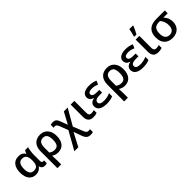

<svg xmlns="http://www.w3.org/2000/svg" viewBox="311 -2384 4207 4207"><g transform="rotate(-45 2414.5 -280.5)"><path d="M295.9 -83Q367.2 -83 398.2 -124.3Q429.2 -165.5 430.2 -263.2V-269Q430.2 -369.6 397.5 -412.8Q364.7 -456.1 294.9 -456.1Q168 -456.1 168 -267.1Q168 -174.8 198.7 -128.9Q229.5 -83 295.9 -83ZM268.1 9.8Q165.5 9.8 107.7 -63.5Q49.8 -136.7 49.8 -268.1Q49.8 -403.3 109.6 -476.6Q169.4 -549.8 276.9 -549.8Q335.4 -549.8 373.8 -529.1Q412.1 -508.3 438 -467.8H443.8Q457 -515.1 477.1 -540H569.8Q556.6 -500 548.3 -437.3Q540 -374.5 540 -325.2V-142.1Q540 -114.3 550.8 -99.6Q561.5 -85 581.1 -85Q596.2 -85 610.8 -89.8V-2.9Q603 2 583.7 5.9Q564.5 9.8 549.8 9.8Q503.4 9.8 478 -9.3Q452.6 -28.3 439.9 -71.8H432.1Q376 9.8 268.1 9.8Z M1189 -270Q1189 -136.7 1127.9 -63.5Q1066.9 9.8 957 9.8Q875.5 9.8 814.9 -32.2H809.1Q814.9 26.4 814.9 100.1V240.2H698.7V-273.9Q698.7 -405.8 763.4 -477.8Q828.1 -549.8 946.8 -549.8Q1058.1 -549.8 1123.5 -474.4Q1189 -398.9 1189 -270ZM943.8 -456.1Q878.4 -456.1 846.7 -412.1Q814.9 -368.2 814.9 -276.9V-129.9Q865.7 -84 942.9 -84Q1010.7 -84 1040.8 -129.4Q1070.8 -174.8 1070.8 -270Q1070.8 -365.7 1041 -410.9Q1011.2 -456.1 943.8 -456.1Z M1341.8 -544.9Q1376.5 -544.9 1399.7 -533.7Q1422.9 -522.5 1439.9 -498.8Q1457 -475.1 1478.5 -415L1532.7 -271L1677.7 -540H1796.9L1581.5 -166L1675.8 67.9Q1692.9 110.8 1711.7 127.9Q1730.5 145 1761.7 145Q1783.2 145 1807.6 140.1V229Q1775.9 240.2 1731.9 240.2Q1672.4 240.2 1636 209.5Q1599.6 178.7 1572.8 101.1L1510.7 -73.2L1345.7 240.2H1222.7L1459 -180.2L1383.8 -374Q1369.6 -413.1 1352.1 -431.6Q1334.5 -450.2 1309.6 -450.2Q1287.6 -450.2 1266.6 -442.9V-534.2Q1303.7 -544.9 1341.8 -544.9Z M2003.4 -540V-164.1Q2003.4 -83 2074.7 -83Q2118.2 -83 2162.6 -96.2V-9.8Q2144.5 -1.5 2114.7 4.2Q2085 9.8 2052.7 9.8Q1968.3 9.8 1928.5 -33.2Q1888.7 -76.2 1888.7 -163.1V-540Z M2560.5 -324.2V-237.8H2483.4Q2407.2 -237.8 2371.8 -217.5Q2336.4 -197.3 2336.4 -157.2Q2336.4 -81.1 2473.6 -81.1Q2567.9 -81.1 2659.7 -123V-26.9Q2585.4 9.8 2465.8 9.8Q2347.7 9.8 2285.2 -31.5Q2222.7 -72.8 2222.7 -147.9Q2222.7 -199.2 2252.7 -231.2Q2282.7 -263.2 2347.7 -278.8V-284.2Q2245.6 -310.5 2245.6 -408.2Q2245.6 -474.6 2304.9 -512.2Q2364.3 -549.8 2465.8 -549.8Q2573.2 -549.8 2660.6 -511.2L2622.6 -423.8Q2568.4 -447.3 2534.9 -454.1Q2501.5 -460.9 2466.8 -460.9Q2351.6 -460.9 2351.6 -396Q2351.6 -358.9 2387 -341.6Q2422.4 -324.2 2496.6 -324.2Z M3256.8 -270Q3256.8 -136.7 3195.8 -63.5Q3134.8 9.8 3024.9 9.8Q2943.4 9.8 2882.8 -32.2H2877Q2882.8 26.4 2882.8 100.1V240.2H2766.6V-273.9Q2766.6 -405.8 2831.3 -477.8Q2896 -549.8 3014.6 -549.8Q3126 -549.8 3191.4 -474.4Q3256.8 -398.9 3256.8 -270ZM3011.7 -456.1Q2946.3 -456.1 2914.6 -412.1Q2882.8 -368.2 2882.8 -276.9V-129.9Q2933.6 -84 3010.7 -84Q3078.6 -84 3108.6 -129.4Q3138.7 -174.8 3138.7 -270Q3138.7 -365.7 3108.9 -410.9Q3079.1 -456.1 3011.7 -456.1Z M3686.5 -324.2V-237.8H3609.4Q3533.2 -237.8 3497.8 -217.5Q3462.4 -197.3 3462.4 -157.2Q3462.4 -81.1 3599.6 -81.1Q3693.8 -81.1 3785.6 -123V-26.9Q3711.4 9.8 3591.8 9.8Q3473.6 9.8 3411.1 -31.5Q3348.6 -72.8 3348.6 -147.9Q3348.6 -199.2 3378.7 -231.2Q3408.7 -263.2 3473.6 -278.8V-284.2Q3371.6 -310.5 3371.6 -408.2Q3371.6 -474.6 3430.9 -512.2Q3490.2 -549.8 3591.8 -549.8Q3699.2 -549.8 3786.6 -511.2L3748.5 -423.8Q3694.3 -447.3 3660.9 -454.1Q3627.4 -460.9 3592.8 -460.9Q3477.5 -460.9 3477.5 -396Q3477.5 -358.9 3512.9 -341.6Q3548.3 -324.2 3622.6 -324.2Z M4017.6 -540V-164.1Q4017.6 -83 4088.9 -83Q4132.3 -83 4176.8 -96.2V-9.8Q4158.7 -1.5 4128.9 4.2Q4099.1 9.8 4066.9 9.8Q3982.4 9.8 3942.6 -33.2Q3902.8 -76.2 3902.8 -163.1V-540ZM3924.8 -620.1Q3938 -660.2 3950.2 -712.2Q3962.4 -764.2 3966.8 -800.8H4081.1V-789.1Q4069.3 -754.4 4044.4 -702.1Q4019.5 -649.9 3993.2 -606H3924.8Z M4759.8 -240.2Q4759.8 -166 4728.5 -108.9Q4697.3 -51.8 4639.2 -21Q4581.1 9.8 4502 9.8Q4381.8 9.8 4313.7 -61.3Q4245.6 -132.3 4245.6 -259.8Q4245.6 -540 4544.9 -540H4806.6V-451.2H4672.9Q4759.8 -361.8 4759.8 -240.2ZM4364.7 -259.8Q4364.7 -174.8 4400.6 -129.4Q4436.5 -84 4503.9 -84Q4569.8 -84 4605.7 -126.2Q4641.6 -168.5 4641.6 -249Q4641.6 -367.7 4567.9 -451.2H4540Q4445.3 -451.2 4405 -405.8Q4364.7 -360.4 4364.7 -259.8Z"/></g></svg>

Font: JBL Sans
Style: Semibold
Weight: 600
Version: Version 1.10